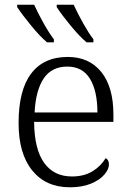

<svg xmlns="http://www.w3.org/2000/svg" viewBox="-20 -786 554 816"><path d="M59 -263Q59 -403 112.5 -473.5Q166 -544 268 -544Q359 -544 410.5 -480Q462 -416 462 -299V-268H125Q126 -152 167.5 -94Q209 -36 286 -36Q337 -36 373 -58Q409 -80 429 -114Q443 -107 443 -87Q443 -67 423.5 -44Q404 -21 366.5 -5.5Q329 10 277 10Q175 10 117 -61.5Q59 -133 59 -263ZM394 -308Q394 -399 362.5 -451Q331 -503 266 -503Q200 -503 166 -453Q132 -403 127 -308ZM53 -756V-766H125Q143 -727 166 -686Q189 -645 209 -619V-606H180Q151 -630 112.5 -677Q74 -724 53 -756ZM221 -756V-766H293Q311 -727 334 -686Q357 -645 377 -619V-606H348Q318 -631 279 -678.5Q240 -726 221 -756Z"/></svg>

Font: Noto Serif Light
Style: Regular
Weight: 300
Designer: Monotype Design Team
Foundry: Monotype Imaging Inc.
Version: Version 1.001